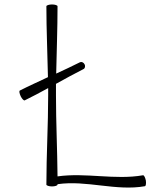

<svg xmlns="http://www.w3.org/2000/svg" viewBox="-20 -828 715 861"><path d="M91 -378C126 -395 161 -414 196 -433C196 -422 196 -411 196 -400C196 -267 188 -133 188 0C188 4 200 8 213 8C227 8 238 4 238 0V-2C368 -21 500 30 630 7C634 6 636 -5 634 -19C631 -32 626 -43 621 -42C495 -20 365 -55 238 -37C237 -158 231 -279 231 -400C231 -417 231 -435 231 -452C272 -475 313 -497 354 -518C361 -521 364 -531 359 -540C355 -548 346 -552 339 -549C304 -531 268 -515 232 -498C234 -599 238 -699 238 -800C238 -804 227 -808 213 -808C200 -808 188 -804 188 -800C188 -694 193 -588 195 -482C153 -462 110 -443 69 -422C65 -420 67 -409 73 -396C79 -384 87 -376 91 -378Z"/></svg>

Font: Nupuram Thin
Style: Regular
Weight: 100
Designer: Santhosh Thottingal (santhosh.thottingal@gmail.com)
Foundry: SMC
Version: Version 1.000